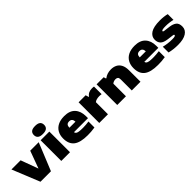

<svg xmlns="http://www.w3.org/2000/svg" viewBox="289 -2210 3615 3615"><g transform="rotate(-45 2096.5 -402.0)"><path d="M216 0 -7 -550H237L365 -201.5L493 -550H719L495 0Z M770 0V-550H1002V0ZM886 -603Q815 -603 782 -630.2Q749 -657.5 749 -709Q749 -761 782 -788Q815 -815 886 -815Q957.5 -815 990.2 -788Q1023 -761 1023 -709Q1023 -657.5 990.2 -630.2Q957.5 -603 886 -603Z M1465 11Q1271 11 1182 -58Q1093 -127 1093 -273Q1093 -359.5 1128.8 -423.8Q1164.5 -488 1234 -523.5Q1303.5 -559 1405 -559Q1549 -559 1622 -480Q1695 -401 1695 -265V-214H1321.5Q1325.5 -191 1342 -177.2Q1358.5 -163.5 1396.2 -157.2Q1434 -151 1502 -151Q1536.5 -151 1578 -154.5Q1619.5 -158 1657 -163V-4Q1604 5 1556 8Q1508 11 1465 11ZM1401 -423Q1360.5 -423 1341 -401.5Q1321.5 -380 1320 -334H1482Q1478.5 -423 1401 -423Z M1781 0V-550H1969L1987 -488H1997Q2020.5 -524 2058.5 -541.5Q2096.5 -559 2146 -559Q2159.5 -559 2173 -557.8Q2186.5 -556.5 2196 -555V-352Q2181 -355 2163.8 -356Q2146.5 -357 2132 -357Q2099 -357 2065.5 -348Q2032 -339 2013 -321V0Z M2260 0V-550H2449L2463 -502H2473Q2505.5 -529 2551 -544Q2596.5 -559 2649 -559Q2716 -559 2768 -532.8Q2820 -506.5 2849.5 -450.2Q2879 -394 2879 -304V0H2647V-291Q2647 -334.5 2630 -350.8Q2613 -367 2580 -367Q2554 -367 2530.5 -358.2Q2507 -349.5 2492 -335V0Z M3338 11Q3144 11 3055 -58Q2966 -127 2966 -273Q2966 -359.5 3001.8 -423.8Q3037.5 -488 3107 -523.5Q3176.5 -559 3278 -559Q3422 -559 3495 -480Q3568 -401 3568 -265V-214H3194.5Q3198.5 -191 3215 -177.2Q3231.5 -163.5 3269.2 -157.2Q3307 -151 3375 -151Q3409.5 -151 3451 -154.5Q3492.5 -158 3530 -163V-4Q3477 5 3429 8Q3381 11 3338 11ZM3274 -423Q3233.5 -423 3214 -401.5Q3194.5 -380 3193 -334H3355Q3351.5 -423 3274 -423Z M3871 11Q3809.5 11 3749.5 3.8Q3689.5 -3.5 3642 -16V-169Q3689.5 -156.5 3749 -148.8Q3808.5 -141 3867 -141Q3918 -141 3936.5 -148.2Q3955 -155.5 3955 -168Q3955 -176.5 3949.5 -180.8Q3944 -185 3925 -187L3807 -202Q3707.5 -215 3667.2 -257Q3627 -299 3627 -368Q3627 -456 3706 -507.5Q3785 -559 3955 -559Q4004.5 -559 4056 -553Q4107.5 -547 4142 -537V-384Q4107.5 -394 4056.2 -400.5Q4005 -407 3957 -407Q3908 -407 3884 -402.8Q3860 -398.5 3852.5 -391.8Q3845 -385 3845 -378Q3845 -371.5 3851.2 -367.5Q3857.5 -363.5 3876 -361L3994 -346Q4078 -335.5 4125.5 -299.5Q4173 -263.5 4173 -178Q4173 -89.5 4094.8 -39.2Q4016.5 11 3871 11Z"/></g></svg>

Font: Encode Sans Expanded Expanded Black
Style: Regular
Weight: 900
Width: 7
Designer: Multiple Designers
Foundry: Impallari Type
Version: Version 3.000; ttfautohint (v1.8.3) -l 8 -r 50 -G 200 -x 14 